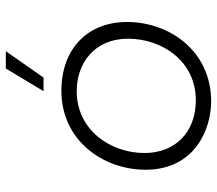

<svg xmlns="http://www.w3.org/2000/svg" viewBox="-64 -696 764 677"><g transform="rotate(-90 318.5 -358.0)"><path d="M299 4C476 4 579 -142 579 -293C579 -428 488 -524 336 -524C162 -524 58 -378 58 -227C58 -56 198 4 299 4ZM303 -50C190 -50 117 -123 117 -231C117 -351 198 -470 335 -470C432 -470 520 -409 520 -289C520 -169 441 -50 303 -50ZM383 -587 476 -720H415L335 -587Z"/></g></svg>

Font: Fixel Display 20240404 Light
Style: Italic
Weight: 300
Italic angle: -10°
Designer: AlfaBravo + MacPaw
Foundry: Kyrylo Tkachov, Marchela Mozhyna, Serhii Makarenko, Maria Weinstein, Zakhar Kryvoshyya
Version: Version 1.211;Glyphs 3.2 (3225)